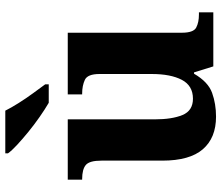

<svg xmlns="http://www.w3.org/2000/svg" viewBox="-74 -732 816 707"><g transform="rotate(-90 333.5 -378.0)"><path d="M258 10Q180 10 138 -38.5Q96 -87 96 -188V-412Q96 -456 80 -469.5Q64 -483 28 -483H26V-536H248V-216Q248 -152 264 -113.5Q280 -75 324 -75Q372 -75 393.5 -116Q415 -157 415 -227V-419Q415 -463 393.5 -473Q372 -483 343 -483H340V-536H567V-116Q567 -73 586 -63Q605 -53 634 -53H642V0H443L421 -71H416Q386 -19 345.5 -4.5Q305 10 258 10ZM309 -606Q285 -620 257 -639.5Q229 -659 202 -681Q175 -703 153.5 -723Q132 -743 123 -756V-766H280Q291 -744 308 -717Q325 -690 344 -664Q363 -638 377 -619V-606Z"/></g></svg>

Font: Noto Serif Thai
Style: Bold
Weight: 700
Designer: Monotype Design Team
Foundry: Monotype Imaging Inc.
Version: Version 2.002; ttfautohint (v1.8.4.7-5d5b)